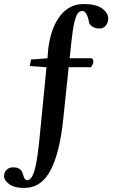

<svg xmlns="http://www.w3.org/2000/svg" viewBox="-64 -718 554 942"><path d="M164.1 -388.2 82 -394 87.9 -425.8 168.9 -432.1 172.9 -481Q186.5 -583 231.4 -640.6Q276.4 -698.2 346.2 -698.2Q407.7 -698.2 437.3 -676.3Q466.8 -654.3 466.8 -627.9Q466.8 -606.9 455.3 -592.5Q443.8 -578.1 423.8 -578.1Q404.3 -578.1 389.2 -587.6Q374 -597.2 372.1 -611.8Q361.8 -664.1 339.8 -664.1Q326.7 -664.1 317.6 -652.3Q308.6 -640.6 300.5 -606.7Q292.5 -572.8 286.1 -511.2L277.8 -432.1H386.2Q394 -426.8 394 -416Q394 -403.8 381.8 -388.2H272.9L247.1 -142.1Q230.5 27.8 184.8 116Q139.2 204.1 54.2 204.1Q7.8 204.1 -18.1 186Q-43.9 168 -43.9 146Q-43.9 127.4 -31.7 115.2Q-19.5 103 1 103Q18.6 103 29.5 109.6Q40.5 116.2 44.4 125.5Q48.3 134.8 50.8 143.8Q53.2 152.8 57.6 159.4Q62 166 69.8 166Q91.8 166 106.4 114.5Q121.1 63 132.8 -68.8Z"/></svg>

Font: Common Serif SemiBold
Style: Regular
Weight: 600
Designer: Philipp H. Poll, Khaled Hosny
Foundry: Stefan Peev, Context Ltd.
Version: Version 1.026